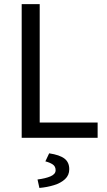

<svg xmlns="http://www.w3.org/2000/svg" viewBox="-20 -676 523 942"><path d="M86.4 0V-655.8H174.8V-74.7H459V0ZM173.3 246.1 164.1 204.6Q203.6 199.7 228.3 189Q252.9 178.2 252.9 159.2Q252.9 140.1 238.5 130.6Q224.1 121.1 202.6 115.7L221.2 76.2Q272.9 84 296.4 102.1Q319.8 120.1 319.8 154.3Q319.8 183.6 299.1 202.9Q278.3 222.2 244.9 232.4Q211.4 242.7 173.3 246.1Z"/></svg>

Font: Varta Medium
Style: Regular
Weight: 500
Designer: Joana Correia, Viktoriya Grabowska, Eben Sorkin
Foundry: Sorkin Type Co.
Version: Version 1.004